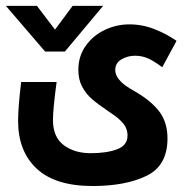

<svg xmlns="http://www.w3.org/2000/svg" viewBox="-35 -633 655 658"><path d="M27 -218.5Q27 -265 37.5 -352H159Q146.5 -258.5 146.5 -222Q146.5 -163 183.5 -135.5Q220.5 -108 275.5 -108Q331 -108 366.5 -121.5Q402 -135 402 -168Q402 -193 386.2 -211.2Q370.5 -229.5 346 -245L336.5 -251.5Q300.5 -276 280.2 -293.5Q260 -311 246.8 -335.5Q233.5 -360 233.5 -393.5Q233.5 -440.5 258.8 -476Q284 -511.5 324.2 -530.5Q364.5 -549.5 408 -549.5Q453 -549.5 494.8 -533Q536.5 -516.5 570 -493L521 -402.5Q492.5 -424 472 -433Q451.5 -442 427.5 -442Q402.5 -442 381.2 -429.5Q360 -417 360 -393.5Q360 -377 371 -363Q382 -349 395.5 -339.5Q409 -330 429.5 -318.5Q485.5 -285.5 512.2 -249Q539 -212.5 539 -158.5Q539 -65 466.8 -30.2Q394.5 4.5 282.5 4.5Q154.5 4.5 90.8 -55Q27 -114.5 27 -218.5ZM-15 -613H91.5L153.5 -531.5L214 -613H318.5L187.5 -456.5H119.5Z"/></svg>

Font: JuliaMono ExtraBold
Style: Regular
Weight: 800
Monospace: yes
Designer: cormullion
Foundry: corm
Version: Version 0.055; ttfautohint (v1.8.4)